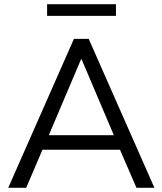

<svg xmlns="http://www.w3.org/2000/svg" viewBox="-20 -889 769 909"><path d="M19 0 330 -705H400L711 0H626L539 -201L579 -180H149L190 -201L104 0ZM364 -609 203 -230 179 -249H549L527 -230L366 -609ZM203 -814V-869H529V-814Z"/></svg>

Font: Nunito Sans 12pt ExtraLight 12pt
Style: Regular
Weight: 400
Version: Version 3.101;gftools[0.9.27]